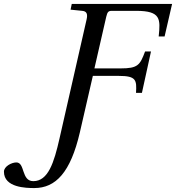

<svg xmlns="http://www.w3.org/2000/svg" viewBox="-178 -712 893 974"><path d="M-158 159C-158 240 -45 242 -4 242C105 242 180 162 227 -40L293 -327H425C513 -327 516 -306 512 -241H542L588 -451H558C532 -381 521 -365 433 -365H301L361 -627C367 -652 372 -657 390 -657H513C639 -657 636 -615 627 -527H657L695 -692H186L180 -663L239 -657C262 -655 268 -641 261 -612L124 -10C96 114 66 207 -9 207C-71 207 -50 112 -95 112C-119 112 -158 132 -158 159Z"/></svg>

Font: Heuristica
Style: Italic
Weight: 400
Italic angle: -13°
Version: Version 1.0.1